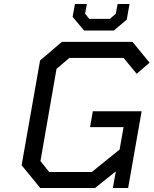

<svg xmlns="http://www.w3.org/2000/svg" viewBox="-20 -948 774 968"><path d="M404 -794 346 -863 358 -928H418L409 -879L430 -853H534L564 -879L573 -928H633L619 -849L554 -794ZM183 0 89 -115 182 -643 292 -737H648L734 -632L669 -576L603 -656H330L265 -601L184 -136L228 -81H443L583 -194L603 -307H434L448 -387H694L626 0H549L564 -84L459 0Z"/></svg>

Font: Tomorrow
Style: Italic
Weight: 400
Italic angle: -10°
Designer: Tony de Marco, Monica Rizzolli
Foundry: Just in Type
Version: Version 2.002